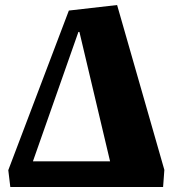

<svg xmlns="http://www.w3.org/2000/svg" viewBox="-20 -744 691 764"><path d="M21 0 13 -67 254 -702 446 -724 634 -68 629 0ZM111 -102H418L296 -617H292Z"/></svg>

Font: Literata 36pt ExtraBold
Style: Italic
Weight: 800
Italic angle: -2°
Designer: Latin by Veronika Burian and Jose Scaglione. Greek by Irene Vlachou. Cyrillic by Vera Evstafieva
Foundry: TypeTogether
Version: Version 3.002